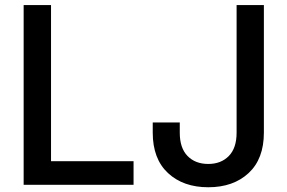

<svg xmlns="http://www.w3.org/2000/svg" viewBox="-20 -748 1163 777"><path d="M75.7 0V-727.5H186.5V-95.7H520.5V0ZM822.8 9.8Q721.7 9.8 659.9 -47.6Q598.1 -105 598.1 -211.4V-252.4H707.5V-210.9Q707.5 -148.9 739 -116.7Q770.5 -84.5 822.8 -84.5Q874.5 -84.5 906 -116.7Q937.5 -148.9 937.5 -210.9V-727.5H1047.9V-211.4Q1047.9 -105 986.1 -47.6Q924.3 9.8 822.8 9.8Z"/></svg>

Font: Inter 20pt Medium
Style: Regular
Weight: 500
Version: Version 4.001;git-66647c0bb